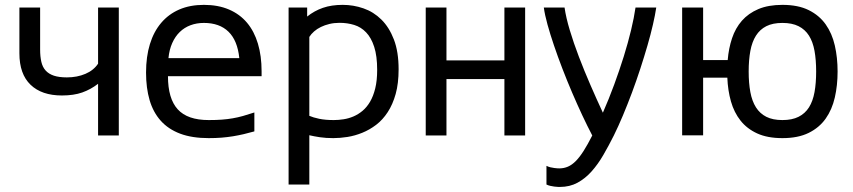

<svg xmlns="http://www.w3.org/2000/svg" viewBox="-20 -549 3458 778"><path d="M461.4 0H377.4V-209.5Q347.7 -186.5 313.2 -174.3Q278.8 -162.1 231 -162.1Q148.9 -162.1 103.8 -205.6Q58.6 -249 58.6 -333V-518.6H142.6V-348.1Q142.6 -319.8 147.5 -298.6Q152.3 -277.3 164.8 -263.4Q177.2 -249.5 198.2 -242.4Q219.2 -235.4 251 -235.4Q271.5 -235.4 290.5 -239Q309.6 -242.7 326.2 -249.8Q342.8 -256.8 355.7 -267.3Q368.7 -277.8 377.4 -291V-518.6H461.4Z M1010.7 -16.6Q988.8 -10.3 967.5 -5.4Q946.3 -0.5 924.1 3.2Q901.9 6.8 877.7 8.8Q853.5 10.7 825.7 10.7Q758.3 10.7 710.2 -7.3Q662.1 -25.4 631.3 -59.8Q600.6 -94.2 586.2 -143.3Q571.8 -192.4 571.8 -254.9Q571.8 -319.3 587.4 -370.1Q603 -420.9 633.1 -456.3Q663.1 -491.7 706.5 -510.5Q750 -529.3 806.2 -529.3Q863.8 -529.3 907.7 -510.5Q951.7 -491.7 981 -456.8Q1010.3 -421.9 1025.1 -372.1Q1040 -322.3 1040 -260.3V-240.2H660.6Q660.6 -149.4 700.2 -106Q739.7 -62.5 825.7 -62.5Q855 -62.5 878.4 -64.2Q901.9 -65.9 922.9 -69.6Q943.8 -73.2 964.8 -79.1Q985.8 -85 1010.7 -93.3ZM949.7 -313.5Q942.4 -384.8 906 -420.4Q869.6 -456.1 806.2 -456.1Q776.9 -456.1 752 -446.8Q727.1 -437.5 708.5 -419.4Q689.9 -401.4 678 -374.8Q666 -348.1 662.6 -313.5Z M1233.4 -79.6Q1249 -72.8 1273.7 -67.6Q1298.3 -62.5 1332.5 -62.5Q1351.6 -62.5 1372.1 -65.7Q1392.6 -68.8 1412.1 -77.1Q1431.6 -85.4 1449 -99.9Q1466.3 -114.3 1479.5 -136.7Q1492.7 -159.2 1500.5 -190.9Q1508.3 -222.7 1508.3 -265.6Q1508.3 -322.3 1496.3 -359.1Q1484.4 -396 1463.6 -417.7Q1442.9 -439.5 1415 -448Q1387.2 -456.5 1356 -456.5Q1334 -456.5 1314.9 -451.9Q1295.9 -447.3 1280.3 -439.7Q1264.6 -432.1 1252.7 -421.6Q1240.7 -411.1 1233.4 -399.4ZM1224.6 -518.6V-481.9Q1253.9 -505.4 1288.6 -517.3Q1323.2 -529.3 1368.7 -529.3Q1412.1 -529.3 1452.9 -515.1Q1493.7 -501 1525.4 -469.7Q1557.1 -438.5 1576.2 -388.7Q1595.2 -338.9 1595.2 -268.1Q1595.2 -210.9 1583.3 -168.2Q1571.3 -125.5 1551 -94.5Q1530.8 -63.5 1504.2 -43.2Q1477.5 -22.9 1448 -11Q1418.5 1 1388.2 5.9Q1357.9 10.7 1330.6 10.7Q1300.8 10.7 1276.4 7.1Q1252 3.4 1233.4 -1V198.7H1149.4V-518.6Z M1705.1 0V-518.6H1789.1V-304.2H2023.9V-518.6H2107.9V0H2023.9V-228.5H1789.1V0Z M2639.2 -518.6Q2634.8 -488.8 2625.7 -449.2Q2616.7 -409.7 2603.5 -364.3Q2590.3 -318.8 2574.5 -270.3Q2558.6 -221.7 2540.8 -173.8Q2522.9 -126 2504.2 -81.3Q2485.4 -36.6 2467.3 0Q2446.8 41 2425 78.6Q2403.3 116.2 2377.4 145.3Q2351.6 174.3 2320.1 191.4Q2288.6 208.5 2248.5 208.5Q2246.1 208.5 2239.7 208.3Q2233.4 208 2225.8 207Q2218.3 206.1 2209.7 204.1Q2201.2 202.1 2194.3 198.7V123Q2202.1 127 2210.4 128.9Q2218.8 130.9 2226.1 131.8Q2233.4 132.8 2238.8 133.1Q2244.1 133.3 2246.6 133.3Q2265.1 133.3 2281.5 126.2Q2297.9 119.1 2313.5 103.3Q2329.1 87.4 2345.2 62Q2361.3 36.6 2379.9 0Q2360.4 -37.1 2339.6 -81.5Q2318.8 -126 2298.3 -173.8Q2277.8 -221.7 2259 -270.5Q2240.2 -319.3 2224.9 -364.5Q2209.5 -409.7 2198.5 -449.5Q2187.5 -489.3 2183.6 -518.6H2267.6Q2273.4 -478 2288.8 -426.8Q2304.2 -375.5 2325.7 -319.1Q2347.2 -262.7 2372.6 -204.3Q2397.9 -146 2422.9 -92.3Q2447.3 -147.9 2468.8 -206.3Q2490.2 -264.6 2507.6 -320.3Q2524.9 -376 2537.1 -426.8Q2549.3 -477.5 2555.2 -518.6Z M2744.1 -0.5V-518.6H2829.1V-305.7H2928.7Q2932.6 -353 2946.3 -394Q2960 -435.1 2986.3 -465.1Q3012.7 -495.1 3053 -512.2Q3093.3 -529.3 3150.4 -529.3Q3213.9 -529.3 3256.8 -508.1Q3299.8 -486.8 3325.7 -450.2Q3351.6 -413.6 3362.8 -364.5Q3374 -315.4 3374 -259.3Q3374 -203.1 3362.8 -154.1Q3351.6 -105 3325.7 -68.4Q3299.8 -31.7 3256.8 -10.5Q3213.9 10.7 3150.4 10.7Q3089.8 10.7 3048.3 -8.3Q3006.8 -27.3 2980.7 -60.3Q2954.6 -93.3 2941.9 -137.9Q2929.2 -182.6 2927.2 -234.4H2829.1V-0.5ZM3013.7 -259.3Q3013.7 -212.4 3020.5 -175.8Q3027.3 -139.2 3043.2 -114Q3059.1 -88.9 3085.2 -75.7Q3111.3 -62.5 3150.4 -62.5Q3189.5 -62.5 3215.8 -75.7Q3242.2 -88.9 3258.1 -114Q3273.9 -139.2 3280.5 -175.8Q3287.1 -212.4 3287.1 -259.3Q3287.1 -306.2 3280.5 -342.8Q3273.9 -379.4 3258.1 -404.5Q3242.2 -429.7 3215.8 -442.9Q3189.5 -456.1 3150.4 -456.1Q3111.3 -456.1 3085.2 -442.9Q3059.1 -429.7 3043.2 -404.5Q3027.3 -379.4 3020.5 -342.8Q3013.7 -306.2 3013.7 -259.3Z"/></svg>

Font: Arian AMU
Style: Regular
Weight: 400
Designer: Ruben Hakobyan (Tarumian)
Foundry: Ruben Hakobyan (Tarumian)
Version: Version 4.003